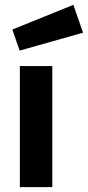

<svg xmlns="http://www.w3.org/2000/svg" viewBox="-20 -773 363 793"><path d="M196 -500V0H62V-500ZM61 -564 323 -638 283 -753 31 -651Z"/></svg>

Font: RazerF5
Style: Bold
Weight: 700
Foundry: Razer Inc.
Version: Version 2